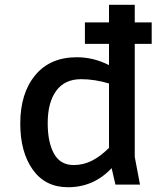

<svg xmlns="http://www.w3.org/2000/svg" viewBox="-20 -774 680 805"><path d="M545 -590V-116L567 0H464L448 -69Q373 11 265 11Q170 11 117.5 -62.5Q65 -136 65 -256Q65 -383 127.5 -458.5Q190 -534 302 -534Q372 -534 437 -501V-590H336V-680H437V-754H545V-680H616V-590ZM437 -154V-424Q377 -442 320 -442Q251 -442 215.5 -393Q180 -344 180 -258Q180 -177 206.5 -129.5Q233 -82 289 -82Q329 -82 365 -100Q401 -118 437 -154Z"/></svg>

Font: Amiko SemiBold
Style: Regular
Weight: 600
Designer: Pablo Impallari, Rodrigo Fuenzalida, Andres Torresi
Foundry: Impallari Type
Version: Version 1.001; ttfautohint (v1.3)